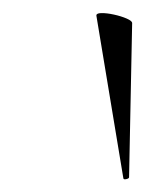

<svg xmlns="http://www.w3.org/2000/svg" viewBox="-20 -752 226 299"><path d="M172 -475 130.2 -727Q129.2 -731.4 137.6 -731.6Q146 -731.8 157.4 -729.3Q168.8 -726.8 177.3 -723.1Q185.8 -719.4 185.8 -716L181 -476Q181 -474 176.5 -473Q172 -472 172 -475Z"/></svg>

Font: Cormorant Light
Style: Italic
Weight: 300
Italic angle: -10°
Designer: Christian Thalmann (Catharsis Fonts)
Foundry: Catharsis Fonts
Version: Version 4.000